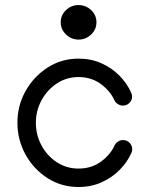

<svg xmlns="http://www.w3.org/2000/svg" viewBox="-20 -730 591 758"><path d="M290 -573.7Q261.7 -573.7 240.7 -593.8Q219.7 -613.8 219.7 -642.1Q219.7 -670.4 240.7 -690.2Q261.7 -710 290 -710Q318.8 -710 339.8 -690.2Q360.8 -670.4 360.8 -642.1Q360.8 -613.8 339.8 -593.8Q318.8 -573.7 290 -573.7ZM48.8 -245.6Q48.8 -313.5 81.1 -370.8Q113.3 -428.2 168 -463.4Q222.7 -498.5 290 -498.5Q339.8 -498.5 380.9 -480Q421.9 -461.4 451.7 -431.2Q481.4 -400.9 497.6 -364.7Q501.5 -356.9 501.5 -349.1Q501.5 -334 490.7 -323.5Q480 -313 464.8 -313Q455.1 -313 445.3 -319.1Q435.5 -325.2 431.6 -334.5Q415 -371.1 377.9 -398.4Q340.8 -425.8 290 -425.8Q242.7 -425.8 204.6 -400.6Q166.5 -375.5 144 -334.2Q121.6 -293 121.6 -245.1Q121.6 -197.3 143.8 -156Q166 -114.7 204.3 -89.6Q242.7 -64.5 290 -64.5Q340.8 -64.5 378.2 -91.6Q415.5 -118.7 432.1 -155.3Q436 -164.6 445.8 -170.9Q455.6 -177.2 465.3 -177.2Q480.5 -177.2 491.2 -166.5Q502 -155.8 502 -140.6Q502 -132.3 498.5 -125.5Q482.4 -89.8 452.4 -59.3Q422.4 -28.8 381.1 -10.3Q339.8 8.3 290 8.3Q222.2 8.3 167.5 -26.9Q112.8 -62 80.8 -119.9Q48.8 -177.7 48.8 -245.6Z"/></svg>

Font: Manjari
Style: Regular
Weight: 400
Designer: Santhosh Thottingal <santhosh.thottingal@gmail.com>
Foundry: SMC
Version: Version 2.000